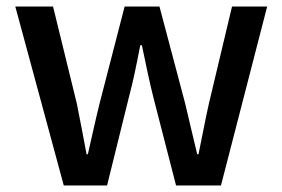

<svg xmlns="http://www.w3.org/2000/svg" viewBox="-20 -570 868 590"><path d="M176 0H309L376 -271C390 -323 400 -374 411 -431H416C428 -374 438 -324 451 -272L521 0H659L801 -550H693L622 -252C610 -199 601 -148 590 -96H586C573 -148 562 -199 549 -252L470 -550H363L286 -252C273 -200 262 -148 250 -96H246C236 -148 227 -199 216 -252L143 -550H27Z"/></svg>

Font: Noto Sans CJK JP Medium
Style: Regular
Weight: 500
Designer: Ryoko NISHIZUKA (kana & ideographs); Paul D. Hunt (Latin, Greek & Cyrillic); Wenlong ZHANG (bopomofo); Sandoll Communica
Foundry: Adobe Systems Incorporated
Version: Version 1.004;PS 1.004;hotconv 1.0.82;makeotf.lib2.5.63406